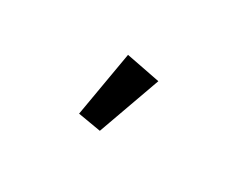

<svg xmlns="http://www.w3.org/2000/svg" viewBox="-45 -1009 705 567"><g transform="rotate(30 307.5 -726.0)"><path d="M230.8 -621 269.2 -843.6 385.6 -821 309.2 -607.7Z"/></g></svg>

Font: Fira Code Fixed Medium
Style: Regular
Weight: 500
Monospace: yes
Designer: Carrois Corporate, Edenspiekermann AG, Nikita Prokopov
Foundry: Carrois Corporate, Edenspiekermann AG, Nikita Prokopov
Version: Version 5.002